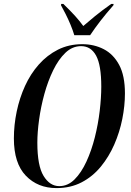

<svg xmlns="http://www.w3.org/2000/svg" viewBox="-20 -951 671 982"><path d="M269 11Q173 11 112 -52.5Q51 -116 51 -243Q51 -312 65.5 -381Q80 -450 108 -511.5Q136 -573 178.5 -621Q221 -669 276.5 -697Q332 -725 401 -725Q461 -725 510.5 -699.5Q560 -674 589.5 -619Q619 -564 619 -473Q619 -410 605.5 -342.5Q592 -275 564.5 -212Q537 -149 495.5 -98.5Q454 -48 397.5 -18.5Q341 11 269 11ZM283 1Q327 1 361.5 -33.5Q396 -68 422 -124.5Q448 -181 465 -248.5Q482 -316 490 -384Q498 -452 498 -508Q498 -618 471.5 -666.5Q445 -715 395 -715Q350 -715 314.5 -681Q279 -647 252 -591.5Q225 -536 207 -470.5Q189 -405 180 -339.5Q171 -274 171 -221Q171 -103 203 -51Q235 1 283 1ZM360 -771Q353 -795 341 -824Q329 -853 315.5 -879.5Q302 -906 292 -924L293 -931H304Q341 -895 364.5 -869Q388 -843 406 -818Q431 -840 466 -868.5Q501 -897 549 -931H561L560 -924Q523 -882 494 -844.5Q465 -807 441 -771Z"/></svg>

Font: Noto Serif Display ExtraCondensed SemiBold
Style: Italic
Weight: 600
Width: 2
Italic angle: -12°
Designer: Monotype Design Team
Foundry: Monotype Imaging Inc.
Version: Version 2.009